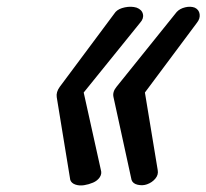

<svg xmlns="http://www.w3.org/2000/svg" viewBox="-20 -559 622 579"><path d="M322.3 -265.9Q318.6 -281.7 331.3 -297.1L512.9 -522.9Q522.2 -533 538.3 -536.9Q554.4 -540.8 567.4 -535.9Q580.1 -529.8 582 -516.5Q584 -503.2 574 -490.5L417 -280L455.6 -46.1Q458.3 -32 448.4 -20.3Q438.5 -8.5 423.3 -3.2Q410.2 1.5 395.4 -1.8Q380.6 -5.1 376.7 -16.4ZM151.1 -265.9Q148.7 -281.2 160.2 -297.1L328.4 -522.9Q337.6 -533 356.8 -536.9Q376 -540.8 392.1 -535.9Q408 -529.8 411 -516.5Q414.1 -503.2 402.6 -490.5L232.4 -280L284.2 -46.4Q287.8 -34.9 280.8 -24.4Q273.7 -13.9 260.6 -8.3Q247.6 -2.7 233.4 -0.5Q219.2 1.7 207.3 -2.4Q195.3 -6.6 191.9 -16.4Z"/></svg>

Font: Tecnico
Style: GruesoInclinado
Weight: 700
Italic angle: -15°
Version: Version 1.3